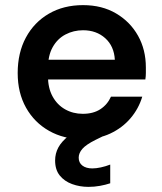

<svg xmlns="http://www.w3.org/2000/svg" viewBox="-20 -531 632 749"><path d="M303 12Q229 12 171.5 -20.5Q114 -53 81.5 -111Q49 -169 49 -246Q49 -325 81 -384.5Q113 -444 170.5 -477.5Q228 -511 304 -511Q378 -511 433 -478.5Q488 -446 518.5 -391.5Q549 -337 549 -268Q549 -258 549 -246Q549 -234 547 -221H136V-298H428Q425 -351 390.5 -382Q356 -413 304 -413Q267 -413 235.5 -396.5Q204 -380 185.5 -347Q167 -314 167 -264V-235Q167 -188 185 -155Q203 -122 234 -104.5Q265 -87 303 -87Q344 -87 371.5 -105Q399 -123 413 -154H535Q521 -107 489 -69.5Q457 -32 410 -10Q363 12 303 12ZM325 198Q291 198 261 187Q231 176 213 153.5Q195 131 195 95Q195 68 207.5 44.5Q220 21 249.5 -2.5Q279 -26 330 -48L378 -68L405 -11L352 15Q316 33 301.5 49.5Q287 66 287 84Q287 104 301.5 115Q316 126 340 126Q355 126 373.5 122Q392 118 410 111V184Q392 190 370 194Q348 198 325 198Z"/></svg>

Font: DM Sans 20pt SemiBold
Style: Regular
Weight: 600
Version: Version 4.004;gftools[0.9.30]